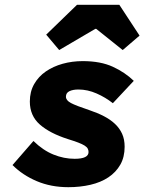

<svg xmlns="http://www.w3.org/2000/svg" viewBox="-20 -766 640 798"><path d="M264 12Q192 12 133 -13Q74 -38 32 -80L119 -180Q159 -141 202.5 -123.5Q246 -106 290 -106Q348 -106 348 -134Q348 -142 344.5 -148.5Q341 -155 331.5 -161Q322 -167 305 -173.5Q288 -180 262 -188Q187 -212 145.5 -248.5Q104 -285 104 -344Q104 -385 122 -416.5Q140 -448 170.5 -469Q201 -490 240.5 -501Q280 -512 324 -512Q398 -512 449 -488.5Q500 -465 536 -430L449 -337Q419 -361 381.5 -377.5Q344 -394 306 -394Q283 -394 268.5 -387Q254 -380 254 -364Q254 -349 274.5 -338Q295 -327 352 -308Q385 -297 412 -283Q439 -269 458 -251Q477 -233 487.5 -210Q498 -187 498 -156Q498 -113 480 -81.5Q462 -50 430.5 -29Q399 -8 356 2Q313 12 264 12ZM226 -558 172 -622 300 -746H476L560 -618L490 -558L380 -646H376Z"/></svg>

Font: Source Code Pro Black
Style: Italic
Weight: 900
Italic angle: -11°
Monospace: yes
Designer: Paul D. Hunt, Teo Tuominen
Foundry: Adobe Systems Incorporated
Version: Version 1.050;PS 1.000;hotconv 16.6.51;makeotf.lib2.5.65220